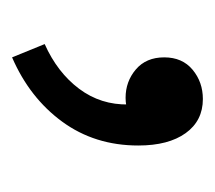

<svg xmlns="http://www.w3.org/2000/svg" viewBox="-39 -127 356 318"><g transform="rotate(90 139.0 32.0)"><path d="M75 190 53 136Q100 115 127 79Q154 43 153 -3L143 -85L188 -18Q178 -7 166.5 -2.5Q155 2 142 2Q115 2 95 -15Q75 -32 75 -62Q75 -92 95.5 -109Q116 -126 144 -126Q180 -126 200.5 -97.5Q221 -69 221 -19Q221 53 181.5 107Q142 161 75 190Z"/></g></svg>

Font: Noto Sans JP Thin
Style: Regular
Weight: 400
Version: Version 2.004-H2;hotconv 1.0.118;makeotfexe 2.5.65603